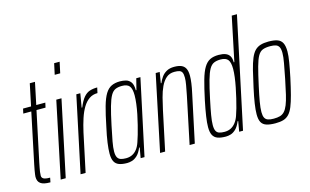

<svg xmlns="http://www.w3.org/2000/svg" viewBox="-90 -992 2017 1250"><g transform="rotate(-15 918.0 -367.5)"><path d="M116 0Q92 0 76 -3.5Q60 -7 50 -14.5Q40 -22 35.5 -33Q31 -44 31 -60Q31 -64 32.5 -75.5Q34 -87 37 -104Q40 -121 44 -140L115 -478H61L68 -510H122L153 -658H188L157 -510H218L211 -478H150L79 -143Q76 -127 73 -112.5Q70 -98 68 -84Q66 -70 66 -57Q66 -50 70.5 -43.5Q75 -37 87 -33.5Q99 -30 122 -30Z M324 -669 340 -743H377L361 -669ZM185 0 292 -510H327L219 0Z M319 0 427 -510H454L438 -417H442Q459 -459 477.5 -481Q496 -503 518.5 -510.5Q541 -518 570 -518L562 -482Q530 -482 506 -465.5Q482 -449 464 -419.5Q446 -390 432.5 -349Q419 -308 408 -259L353 0Z M632 8Q599 8 577.5 0Q556 -8 546 -27.5Q536 -47 536 -81Q536 -110 542 -153.5Q548 -197 561 -255Q577 -335 591.5 -386.5Q606 -438 623.5 -466.5Q641 -495 665 -506.5Q689 -518 723 -518Q743 -518 762.5 -513Q782 -508 795 -490.5Q808 -473 808 -435H812L831 -510H859L750 0H724L736 -69H732Q718 -35 700 -18.5Q682 -2 664.5 3Q647 8 632 8ZM633 -24Q656 -24 674.5 -33Q693 -42 707 -60Q721 -78 730 -105Q737 -124 745 -152Q753 -180 761.5 -213.5Q770 -247 777 -282Q784 -317 788 -349Q792 -381 792 -406Q792 -450 777.5 -468Q763 -486 728 -486Q701 -486 683 -478Q665 -470 651.5 -446.5Q638 -423 625 -377Q612 -331 596 -255Q583 -194 575.5 -153Q568 -112 568 -86Q568 -60 575.5 -46.5Q583 -33 597.5 -28.5Q612 -24 633 -24Z M855 0 962 -510H989L977 -437H981Q989 -457 1002 -475.5Q1015 -494 1036 -506Q1057 -518 1088 -518Q1118 -518 1136.5 -510Q1155 -502 1164 -484Q1173 -466 1173 -435Q1173 -414 1169 -385Q1165 -356 1157 -320L1089 0H1054L1120 -315Q1128 -355 1133 -383.5Q1138 -412 1138 -432Q1138 -455 1132.5 -466.5Q1127 -478 1114.5 -482Q1102 -486 1081 -486Q1048 -486 1026 -467Q1004 -448 989 -416Q974 -384 964 -344.5Q954 -305 945 -264L889 0Z M1297 8Q1263 8 1241.5 0Q1220 -8 1210 -27.5Q1200 -47 1200 -81Q1200 -110 1206.5 -153.5Q1213 -197 1225 -255Q1242 -335 1256.5 -386.5Q1271 -438 1288.5 -466.5Q1306 -495 1329.5 -506.5Q1353 -518 1388 -518Q1415 -518 1433.5 -511Q1452 -504 1461.5 -488.5Q1471 -473 1471 -446H1475L1537 -743H1572L1414 0H1388L1400 -69H1396Q1382 -35 1364.5 -18.5Q1347 -2 1329.5 3Q1312 8 1297 8ZM1297 -24Q1320 -24 1338.5 -33Q1357 -42 1371.5 -60.5Q1386 -79 1395 -105Q1402 -124 1410 -152.5Q1418 -181 1426 -215Q1434 -249 1441 -284Q1448 -319 1452 -350.5Q1456 -382 1456 -406Q1456 -450 1441.5 -468Q1427 -486 1393 -486Q1366 -486 1347.5 -478Q1329 -470 1315.5 -446.5Q1302 -423 1289 -377Q1276 -331 1260 -255Q1247 -194 1240 -153Q1233 -112 1233 -86Q1233 -60 1240 -46.5Q1247 -33 1261.5 -28.5Q1276 -24 1297 -24Z M1632 8Q1595 8 1571.5 0.5Q1548 -7 1537.5 -26Q1527 -45 1527 -80Q1527 -109 1533.5 -152Q1540 -195 1553 -254Q1567 -319 1578.5 -365Q1590 -411 1602.5 -441Q1615 -471 1631 -487.5Q1647 -504 1669.5 -511Q1692 -518 1723 -518Q1761 -518 1783.5 -510Q1806 -502 1816.5 -481.5Q1827 -461 1827 -424Q1827 -396 1820 -354Q1813 -312 1801 -254Q1787 -189 1775 -143.5Q1763 -98 1751 -68.5Q1739 -39 1723 -22Q1707 -5 1685 1.5Q1663 8 1632 8ZM1628 -24Q1653 -24 1670.5 -29Q1688 -34 1701 -48Q1714 -62 1724.5 -88Q1735 -114 1744.5 -154.5Q1754 -195 1766 -254Q1778 -315 1785.5 -356Q1793 -397 1793 -423Q1793 -449 1786 -462.5Q1779 -476 1764.5 -481Q1750 -486 1727 -486Q1696 -486 1676.5 -478.5Q1657 -471 1643.5 -447.5Q1630 -424 1617.5 -378Q1605 -332 1588 -254Q1575 -195 1568 -154Q1561 -113 1561 -86Q1561 -61 1568 -47.5Q1575 -34 1590 -29Q1605 -24 1628 -24Z"/></g></svg>

Font: Saira UltraCondensed Thin
Style: Italic
Weight: 250
Width: 1
Italic angle: -12°
Designer: Hector Gatti with collaboration of the Omnibus-Type team
Foundry: Omnibus-Type
Version: Version 1.101